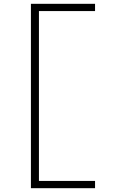

<svg xmlns="http://www.w3.org/2000/svg" viewBox="-20 -843 640 1006"><path d="M142 143V-823H478V-785H184V105H478V143Z"/></svg>

Font: Iosevka Slab XLtEx
Style: Regular
Weight: 200
Width: 7
Monospace: yes
Designer: Belleve Invis
Foundry: Belleve Invis
Version: Version 11.1.0; ttfautohint (v1.8.3)